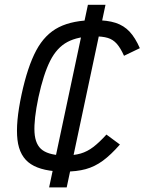

<svg xmlns="http://www.w3.org/2000/svg" viewBox="-20 -718 640 819"><path d="M256 14Q161 14 112 -17.8Q63 -49.5 54.5 -121.8Q46 -194 72 -315Q97.5 -433.5 134.5 -502.8Q171.5 -572 231.2 -602Q291 -632 384 -632Q438 -632 473.2 -620.5Q508.5 -609 532.8 -583Q557 -557 576.5 -512.5L509 -480Q494 -513.5 478 -531.5Q462 -549.5 439.8 -556.2Q417.5 -563 382 -563Q313 -563 267.8 -539Q222.5 -515 194 -458.5Q165.5 -402 144 -303Q124 -208 127.2 -153.5Q130.5 -99 162 -77Q193.5 -55 258 -55Q296 -55 324.2 -63.2Q352.5 -71.5 378 -91Q403.5 -110.5 434 -144L491.5 -101.5Q453 -57.5 418.5 -32.2Q384 -7 345.5 3.5Q307 14 256 14ZM189.5 81.5 355 -697.5H430L264.5 81.5Z"/></svg>

Font: Victor Mono Thin
Style: Italic
Weight: 100
Italic angle: -12°
Monospace: yes
Designer: Rune Bjørnerås
Version: Version 1.561;gftools[0.9.30]